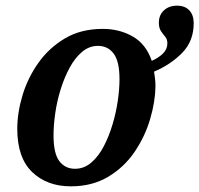

<svg xmlns="http://www.w3.org/2000/svg" viewBox="-20 -648 704 678"><path d="M230 10Q146 10 93.5 -40.5Q41 -91 41 -193Q41 -250 59.5 -311.5Q78 -373 115.5 -426Q153 -479 209.5 -512.5Q266 -546 343 -546Q402 -546 449 -519Q496 -492 516 -433Q542 -445 556.5 -460Q571 -475 571 -495Q571 -509 563.5 -518Q556 -527 548.5 -538Q541 -549 541 -568Q541 -595 559 -611.5Q577 -628 605 -628Q633 -628 648.5 -611.5Q664 -595 664 -566Q664 -503 623.5 -461.5Q583 -420 524 -395Q526 -383 527.5 -370Q529 -357 529 -342Q528 -288 510 -227Q492 -166 455.5 -112Q419 -58 362.5 -24Q306 10 230 10ZM245 -52Q277 -52 302.5 -74Q328 -96 346.5 -131.5Q365 -167 377.5 -209Q390 -251 396 -292.5Q402 -334 402 -368Q402 -431 381.5 -458.5Q361 -486 326 -486Q295 -486 270 -465Q245 -444 226 -409Q207 -374 194 -332Q181 -290 175 -247.5Q169 -205 169 -170Q169 -106 189.5 -79Q210 -52 245 -52Z"/></svg>

Font: Noto Serif SemiCondensed SemiBold
Style: Italic
Weight: 600
Width: 4
Italic angle: -12°
Designer: Monotype Design Team
Foundry: Monotype Imaging Inc.
Version: Version 2.014; ttfautohint (v1.8.4.7-5d5b)